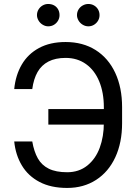

<svg xmlns="http://www.w3.org/2000/svg" viewBox="-20 -926 678 956"><path d="M512.7 -305.7H220.7V-382.8H512.7ZM314.5 -68.4Q373 -68.4 414.6 -101.6Q456.1 -134.8 476.6 -190.4Q497.1 -246.1 497.1 -314.5V-391.6Q497.1 -464.8 474.1 -520.5Q451.2 -576.2 408.2 -606.9Q365.2 -637.7 306.6 -637.7Q255.9 -637.7 221.2 -619.6Q186.5 -601.6 167 -567.4Q147.5 -533.2 140.6 -482.4H50.8Q57.6 -551.8 88.4 -604.5Q119.1 -657.2 174.3 -687Q229.5 -716.8 306.6 -716.8Q392.6 -716.8 456.1 -676.8Q519.5 -636.7 553.7 -563.5Q587.9 -490.2 587.9 -392.6V-312.5Q587.9 -215.8 554.2 -143.1Q520.5 -70.3 458.5 -30.3Q396.5 9.8 314.5 9.8Q233.4 9.8 176.8 -20Q120.1 -49.8 88.9 -102.1Q57.6 -154.3 50.8 -221.7H140.6Q149.4 -170.9 168.5 -137.2Q187.5 -103.5 223.1 -85.9Q258.8 -68.4 314.5 -68.4ZM164.1 -850.6Q164.1 -866.2 171.9 -878.9Q179.7 -891.6 192.4 -898.9Q205.1 -906.2 219.7 -906.2Q236.3 -906.2 249 -899.4Q261.7 -892.6 269 -879.9Q276.4 -867.2 276.4 -850.6Q276.4 -835.9 269 -823.2Q261.7 -810.5 249 -802.7Q236.3 -794.9 219.7 -794.9Q206.1 -794.9 192.9 -802.7Q179.7 -810.5 171.9 -823.7Q164.1 -836.9 164.1 -850.6ZM363.3 -850.6Q363.3 -866.2 371.1 -878.9Q378.9 -891.6 392.1 -898.9Q405.3 -906.2 419.9 -906.2Q435.5 -906.2 448.2 -898.9Q460.9 -891.6 468.3 -878.9Q475.6 -866.2 475.6 -850.6Q475.6 -835.9 468.3 -823.2Q460.9 -810.5 448.2 -802.7Q435.5 -794.9 419.9 -794.9Q405.3 -794.9 392.1 -802.7Q378.9 -810.5 371.1 -823.7Q363.3 -836.9 363.3 -850.6Z"/></svg>

Font: WEMIX Pretendard Variable
Style: Regular
Weight: 400
Designer: Base glyphs from Inter by Rasmus Andersson; Hangeul glyphs from Noto Sans CJK(Source Han Sans) by Jang Soo-young and Kan
Foundry: Kil Hyung-jin
Version: Version 1.000;Glyphs 3.2 (3208)